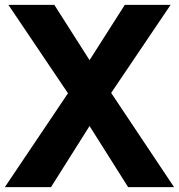

<svg xmlns="http://www.w3.org/2000/svg" viewBox="-36 -770 736 790"><path d="M680.2 0H491.2L332.5 -251.5L173.8 0H-16.1L243.7 -386.2L-1.5 -750H187.5L332.5 -522.5L477.5 -750H666L421.4 -387.7Z"/></svg>

Font: Now
Style: Bold
Weight: 700
Designer: Alfredo Marco Pradil
Foundry: Alfredo Marco Pradil
Version: Version 1.002;PS 001.002;hotconv 1.0.88;makeotf.lib2.5.64775